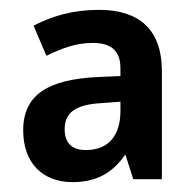

<svg xmlns="http://www.w3.org/2000/svg" viewBox="-20 -742 393 389"><path d="M181 -722C128 -722 87 -710 48 -690L74 -629C107 -645 135 -655 168 -655C203 -655 224 -641 224 -604V-588L178 -586C80 -581 27 -552 27 -478C27 -411 67 -373 127 -373C177 -373 209 -393 234 -429L250 -379H308V-598C308 -682 262 -722 181 -722ZM185 -533 224 -536V-517C224 -470 202 -438 154 -438C127 -438 111 -451 111 -480C111 -511 129 -530 185 -533Z"/></svg>

Font: Noto Sans Thai Looped SemiCondensed SemiBold
Style: Regular
Weight: 600
Width: 4
Designer: Sasikarn Vongin, Ben Mitchell
Foundry: The Fontpad Ltd
Version: Version 1.001